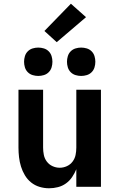

<svg xmlns="http://www.w3.org/2000/svg" viewBox="-20 -1001 640 1029"><path d="M243 8Q217 8 192 0.5Q167 -7 147 -23Q127 -39 113.5 -61.5Q100 -84 92.5 -108.5Q85 -133 82 -158.5Q79 -184 79 -210V-520H211V-210Q211 -190 215 -170.5Q219 -151 231 -135Q243 -119 261.5 -110.5Q280 -102 300 -102Q320 -102 338.5 -110.5Q357 -119 369 -135Q381 -151 385 -170.5Q389 -190 389 -210V-520H521V0H389V-94Q380 -72 366.5 -52Q353 -32 333.5 -18Q314 -4 290.5 2Q267 8 243 8ZM415 -594Q400 -594 385 -598.5Q370 -603 359 -614Q348 -625 343.5 -640Q339 -655 339 -670Q339 -685 343.5 -700Q348 -715 359 -726Q370 -737 385 -741.5Q400 -746 415 -746Q430 -746 445 -741.5Q460 -737 471 -726Q482 -715 486.5 -700Q491 -685 491 -670Q491 -655 486.5 -640Q482 -625 471 -614Q460 -603 445 -598.5Q430 -594 415 -594ZM185 -594Q170 -594 155 -598.5Q140 -603 129 -614Q118 -625 113.5 -640Q109 -655 109 -670Q109 -685 113.5 -700Q118 -715 129 -726Q140 -737 155 -741.5Q170 -746 185 -746Q200 -746 215 -741.5Q230 -737 241 -726Q252 -715 256.5 -700Q261 -685 261 -670Q261 -655 256.5 -640Q252 -625 241 -614Q230 -603 215 -598.5Q200 -594 185 -594ZM284 -775 218 -835 360 -981 441 -909Z"/></svg>

Font: Iosevka Extrabold Extended
Style: Regular
Weight: 800
Width: 7
Monospace: yes
Designer: Belleve Invis
Foundry: Belleve Invis
Version: Version 32.5.0; ttfautohint (v1.8.4)